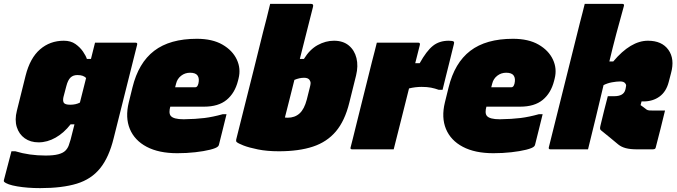

<svg xmlns="http://www.w3.org/2000/svg" viewBox="-70 -770 3490 990"><path d="M259 -560Q295 -560 319 -543Q343 -526 358 -504Q373 -482 378 -466H399Q404 -487 409.5 -508Q415 -529 420 -550H629Q640 -550 637 -539Q607 -419 575.5 -294Q544 -169 516 -57Q492 41 446.5 97.5Q401 154 326 177Q251 200 137 200Q72 200 19 191Q-34 182 -49 167Q-51 165 -50 159Q-40 121 -30.5 84.5Q-21 48 -11 10H9Q81 32 165 32Q206 32 230.5 25.5Q255 19 267 7Q279 -5 284.5 -20.5Q290 -36 294 -50Q299 -70 304 -89.5Q309 -109 314 -129H294Q260 -85 217 -60.5Q174 -36 129 -36Q87 -36 57.5 -57Q28 -78 16.5 -115Q5 -152 17 -199L62 -380Q85 -471 136.5 -515.5Q188 -560 259 -560ZM259 -240Q266 -230 292 -230Q321 -230 342 -241Q350 -273 358 -304.5Q366 -336 374 -368Q367 -375 356.5 -379Q346 -383 329 -383Q307 -383 293.5 -370Q280 -357 272 -326L257 -269Q253 -250 259 -240Z M945 -570Q1025 -570 1077 -540Q1129 -510 1151 -463Q1173 -416 1160 -365L1157 -353Q1141 -290 1098.5 -255Q1056 -220 982 -220H808Q804 -206 804 -193.5Q804 -181 810 -173Q824 -155 877 -155Q940 -156 984 -161.5Q1028 -167 1078 -181H1098Q1088 -141 1078.5 -102Q1069 -63 1059 -24Q1058 -19 1054 -15Q1045 -6 1013 2Q981 10 936.5 15Q892 20 844 20Q749 20 686.5 -13Q624 -46 599.5 -105Q575 -164 594 -242L613 -319Q644 -446 725 -508Q806 -570 945 -570ZM910 -395Q884 -395 864 -379.5Q844 -364 838 -339L833 -320H937Q942 -320 946 -324Q950 -328 953 -339Q959 -365 949 -380Q939 -395 910 -395Z M1544 -735Q1528 -670 1510.5 -602.5Q1493 -535 1476 -466H1497Q1527 -515 1568 -537.5Q1609 -560 1652 -560Q1699 -560 1728.5 -535.5Q1758 -511 1768 -470.5Q1778 -430 1766 -381L1731 -240Q1708 -147 1662 -92.5Q1616 -38 1543.5 -14Q1471 10 1368 10Q1307 10 1260 0.5Q1213 -9 1185 -20Q1157 -31 1150 -38Q1146 -42 1148 -51Q1173 -150 1195 -238.5Q1217 -327 1239.5 -415.5Q1262 -504 1286 -603Q1296 -640 1305 -676.5Q1314 -713 1323 -750H1534Q1548 -750 1544 -735ZM1498 -369Q1474 -369 1448 -358Q1436 -309 1423.5 -260.5Q1411 -212 1399 -164Q1406 -163 1413 -163Q1450 -163 1474.5 -185Q1499 -207 1512 -257L1528 -321Q1531 -332 1531.5 -340.5Q1532 -349 1526 -358Q1518 -369 1498 -369Z M1960 0H1746Q1734 0 1738 -11Q1741 -22 1749.5 -56Q1758 -90 1770 -139Q1782 -188 1796 -243.5Q1810 -299 1823.5 -353.5Q1837 -408 1848 -452Q1855 -479 1861.5 -504Q1868 -529 1873 -550H2087Q2097 -550 2095 -539Q2089 -515 2083 -491.5Q2077 -468 2071 -444H2094Q2129 -507 2162 -533.5Q2195 -560 2244 -560Q2265 -560 2270 -555Q2273 -551 2270 -541Q2269 -538 2262.5 -511Q2256 -484 2246.5 -446Q2237 -408 2227.5 -370Q2218 -332 2212 -307H2192Q2173 -314 2152.5 -318Q2132 -322 2104 -322Q2088 -322 2071.5 -320Q2055 -318 2039 -314Q2019 -235 1999.5 -156.5Q1980 -78 1960 0Z M2575 -570Q2655 -570 2707 -540Q2759 -510 2781 -463Q2803 -416 2790 -365L2787 -353Q2771 -290 2728.5 -255Q2686 -220 2612 -220H2438Q2434 -206 2434 -193.5Q2434 -181 2440 -173Q2454 -155 2507 -155Q2570 -156 2614 -161.5Q2658 -167 2708 -181H2728Q2718 -141 2708.5 -102Q2699 -63 2689 -24Q2688 -19 2684 -15Q2675 -6 2643 2Q2611 10 2566.5 15Q2522 20 2474 20Q2379 20 2316.5 -13Q2254 -46 2229.5 -105Q2205 -164 2224 -242L2243 -319Q2274 -446 2355 -508Q2436 -570 2575 -570ZM2540 -395Q2514 -395 2494 -379.5Q2474 -364 2468 -339L2463 -320H2567Q2572 -320 2576 -324Q2580 -328 2583 -339Q2589 -365 2579 -380Q2569 -395 2540 -395Z M3271 -560Q3343 -560 3376.5 -513Q3410 -466 3390 -393L3378 -347Q3365 -297 3330.5 -272Q3296 -247 3248 -247H3238L3233 -228Q3244 -220 3249 -216.5Q3254 -213 3264 -205Q3270 -201 3279 -200.5Q3288 -200 3301 -200H3359Q3348 -154 3336 -106.5Q3324 -59 3312 -13Q3311 -5 3307 -2.5Q3303 0 3295 0H3214Q3180 0 3157 -6Q3134 -12 3118 -25Q3096 -43 3074 -61.5Q3052 -80 3029 -98Q3024 -102 3024 -108Q3024 -114 3026 -122Q3035 -160 3044.5 -198Q3054 -236 3064 -274H3097Q3145 -274 3154 -306L3156 -314Q3158 -323 3158.5 -328.5Q3159 -334 3154 -340Q3147 -350 3128 -350Q3109 -350 3085 -345.5Q3061 -341 3042 -331Q3022 -248 3002.5 -165.5Q2983 -83 2962 0H2768Q2757 0 2760 -11Q2800 -171 2840 -331.5Q2880 -492 2920 -652Q2927 -679 2933.5 -704Q2940 -729 2945 -750H3139Q3150 -750 3147 -739Q3127 -668 3108 -596.5Q3089 -525 3072 -453H3092Q3182 -560 3271 -560Z"/></svg>

Font: Recursive Sn Lnr St XBk
Style: Italic
Weight: 1000
Italic angle: -15°
Version: Version 1.079;hotconv 1.0.112;makeotfexe 2.5.65598; ttfautoh